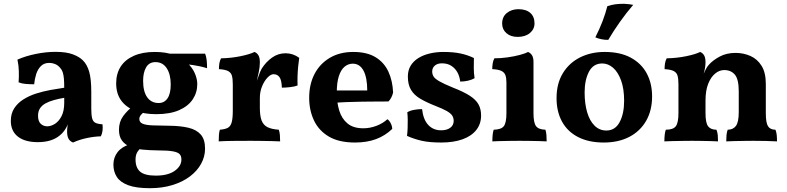

<svg xmlns="http://www.w3.org/2000/svg" viewBox="-20 -740 4136 1009"><path d="M363.9 9Q347.1 2.4 339.9 -11.4Q332.6 -25.1 332.6 -49Q332.6 -61.1 334.9 -77.8Q337.2 -94.4 342.3 -109.1L345.3 -112.3Q338.1 -85.8 325.3 -64.5Q312.4 -43.1 294.4 -28.6Q274.3 -11.5 245.4 -2.2Q216.5 7 178.5 7Q111.3 7 74.1 -22Q36.9 -51 36.9 -104.7Q36.9 -143.2 54.7 -170.7Q72.4 -198.2 102.4 -217.2Q132.4 -236.3 169 -248.1Q205.6 -259.8 244.1 -266.9Q282.6 -273.9 317.5 -279Q317.5 -308.5 315.7 -327.8Q314 -347.2 309.5 -360.7Q305 -374.2 295.4 -384.2Q284 -397.6 269.3 -403.5Q254.5 -409.5 239.2 -409.5Q211.4 -409.5 194.8 -392.6Q178.1 -375.8 170.1 -350.1Q162.1 -324.4 159.5 -297.1Q136 -297.1 115.1 -298.9Q94.1 -300.6 77.8 -307.3Q79.8 -334.3 79 -365.3Q78.3 -396.3 71.7 -426.7Q114.3 -445.6 168.4 -456.6Q222.5 -467.5 271 -467.5Q328.3 -467.5 362.9 -454.4Q397.5 -441.3 415.6 -422.7Q437.4 -401.4 448.6 -363.5Q459.7 -325.6 459.7 -256V-169Q459.7 -136.8 464 -119.3Q468.2 -101.7 480.7 -95Q493.1 -88.3 518.6 -86.8Q520.7 -70.5 518.9 -54.1Q517.1 -37.7 510 -23.6Q474 -22.6 435.4 -14.3Q396.8 -6.1 363.9 9ZM227.9 -76.2Q248.3 -76.2 269 -89.4Q289.6 -102.6 303.6 -129.9Q317.5 -157.3 317.5 -198.9V-226Q287.8 -220.9 262.4 -213.8Q237 -206.7 218.5 -196.3Q200 -185.8 189.9 -170.2Q179.9 -154.6 179.9 -131.5Q179.9 -102.4 194.2 -89.3Q208.6 -76.2 227.9 -76.2Z M767.3 249Q695.3 249 653.4 233.2Q611.5 217.5 593.8 189.6Q576 161.7 576 125.5Q576 87.5 598.1 59.2Q620.2 31 662.9 18.1L729.1 29.4Q706.7 48.5 699.5 63.2Q692.3 78 692.3 98.2Q692.3 141.4 716.5 162.2Q740.7 182.9 798.6 182.9Q862.5 182.9 897.9 158Q933.3 133.1 933.3 98Q933.3 79.8 923.7 69.8Q914.1 59.7 887.4 55.1Q860.8 50.4 809.6 50.4Q766.1 49.9 729 46.2Q691.9 42.5 664.2 31.2Q636.4 19.9 620.8 -1.6Q605.2 -23.1 605.2 -58.1Q605.2 -99.4 627 -129.4Q648.9 -159.3 677.3 -180.6L745.1 -157.3Q729.8 -147 721 -136.5Q712.2 -125.9 712.2 -114.9Q712.2 -97.4 729.3 -90Q746.4 -82.6 781.3 -81.1Q816.2 -79.7 869.3 -79.2Q927.9 -78.7 970 -68.7Q1012.1 -58.8 1034.8 -33.2Q1057.6 -7.6 1057.6 41.2Q1057.6 83 1037 120.6Q1016.4 158.2 978.4 186.9Q940.5 215.7 886.9 232.3Q833.3 249 767.3 249ZM800.7 -140Q737 -140 689.5 -158.3Q642 -176.6 616.2 -212.6Q590.5 -248.6 590.5 -302Q590.5 -352.7 613.9 -389.5Q637.3 -426.2 683 -446.6Q728.7 -467 793.4 -467Q852.8 -467 894.9 -451Q937 -435 964.2 -409.5Q991.4 -384 1004 -354.5Q1016.7 -324.9 1016.7 -298.1Q1016.7 -253.7 992.8 -217.8Q968.9 -181.9 921.1 -161Q873.2 -140 800.7 -140ZM813.7 -198.6Q843.6 -198.6 860.4 -223.2Q877.2 -247.8 877.2 -296.2Q877.2 -349.2 856.2 -381.4Q835.1 -413.6 797 -413.6Q763.8 -413.6 747.9 -386.1Q732.1 -358.7 732.1 -315.6Q732.1 -258.8 753.6 -228.7Q775.1 -198.6 813.7 -198.6ZM1068.2 -381.4Q1051.1 -386.9 1031.8 -391.2Q1012.4 -395.5 993.8 -398.2Q975.1 -400.9 958.6 -401.4L863 -458H1058Q1064.1 -442.9 1066.2 -423Q1068.2 -403.1 1068.2 -381.4Z M1345.6 -173.1Q1345.6 -130.1 1355.1 -106Q1364.7 -82 1386.5 -71.4Q1408.3 -60.8 1445.1 -58.3Q1449.6 -46.1 1450.9 -29.9Q1452.1 -13.6 1452.1 3Q1435.1 2 1409.3 1.5Q1383.6 1 1354.9 0.5Q1326.1 0 1297.9 0Q1253 0 1205.1 0.5Q1157.2 1 1129.4 3Q1129.4 -17.8 1130.6 -32.5Q1131.9 -47.1 1135.4 -58.3Q1162.4 -60.3 1177.2 -68.3Q1191.9 -76.3 1197.6 -97.4Q1203.4 -118.5 1203.4 -158.3V-227H1345.6ZM1345.6 -294.6V-208.8H1203.4V-318.2L1345.6 -412.6Q1345.6 -388 1340.1 -362.5Q1334.7 -337.1 1327 -302.3ZM1323.6 -297.9Q1332 -320.6 1340.1 -343.9Q1348.2 -367.1 1355.2 -379.1Q1377.2 -414.1 1409.3 -437.1Q1441.4 -460.1 1480.9 -460.1Q1519.9 -460.1 1552.5 -436.1Q1549.4 -416.4 1546.9 -390.5Q1544.4 -364.5 1543.6 -338.5Q1542.9 -312.6 1543.9 -290.9Q1529.2 -284.8 1504.8 -282.1Q1480.4 -279.3 1461.3 -279.3Q1459.9 -319.5 1448.7 -334.7Q1437.6 -350 1417.6 -350Q1402.6 -350 1385.8 -332.3Q1368.9 -314.7 1357.3 -286.6Q1345.6 -258.5 1345.6 -225.2ZM1203.4 -208.8V-296.3Q1203.4 -325 1198.9 -341.5Q1194.4 -358.1 1179 -366.4Q1163.5 -374.6 1130.5 -376.7Q1130.5 -391.9 1132.7 -406.6Q1135 -421.3 1141.6 -433.5Q1195 -434.5 1244.4 -444.7Q1293.8 -455 1317.3 -467Q1330.5 -461.9 1338.1 -449.3Q1345.6 -436.6 1345.6 -412.6Z M1845.5 9Q1761.4 9 1708.4 -22.2Q1655.4 -53.4 1630.1 -106.9Q1604.8 -160.3 1604.8 -226.4Q1604.8 -297.2 1632.9 -351.2Q1661 -405.2 1713.3 -436.1Q1765.5 -467 1836.3 -467Q1908.1 -467 1953.4 -439.5Q1998.6 -412 2021 -363.7Q2043.3 -315.4 2045.8 -253.7Q2039.2 -224.9 2021.4 -206.7Q1996 -206.7 1959.9 -206.4Q1923.8 -206.2 1882.4 -205.7Q1841 -205.2 1798.6 -203.4Q1756.2 -201.6 1717.8 -199.1V-264.7H1909.9Q1909.9 -331.8 1890.4 -368.6Q1870.8 -405.4 1833.6 -405.4Q1810.1 -405.4 1791 -389.6Q1771.9 -373.8 1760.9 -340.2Q1749.8 -306.6 1749.8 -252.6Q1749.8 -201.5 1762.8 -158.9Q1775.8 -116.4 1806.3 -91.1Q1836.7 -65.8 1889.5 -65.8Q1924.1 -65.8 1958.2 -78.7Q1992.3 -91.6 2015.7 -113.4Q2025.3 -107.8 2033 -92.8Q2040.8 -77.8 2041.3 -62.5Q2003.6 -26.4 1955.7 -8.7Q1907.8 9 1845.5 9Z M2470.5 -435.1Q2469.5 -409.6 2469.8 -382.3Q2470 -355 2474 -329Q2460.4 -321 2440.1 -316.1Q2419.8 -311.3 2398.4 -311.3Q2395.9 -337.2 2384.3 -358.8Q2372.7 -380.4 2352.3 -393.8Q2332 -407.2 2302.1 -407.2Q2278.9 -407.2 2265.1 -395.3Q2251.3 -383.5 2251.3 -364.2Q2251.3 -350.3 2258.1 -338.6Q2264.8 -327 2288.2 -313.2Q2311.6 -299.5 2360.4 -279.6Q2417 -257.5 2449.1 -236.7Q2481.1 -215.9 2494.6 -191.4Q2508.2 -167 2508.2 -133Q2508.2 -88.4 2482.6 -56.4Q2457 -24.4 2410.1 -7.7Q2363.1 9 2299.1 9Q2237 9 2197 0Q2157.1 -9 2118.9 -25.9Q2121.4 -44.5 2122.2 -67.3Q2123 -90 2122.7 -112Q2122.4 -133.9 2120.4 -149.9Q2133.7 -158.5 2155.7 -162.6Q2177.8 -166.7 2198 -166.7Q2204.5 -111 2230.8 -83.1Q2257.1 -55.2 2298.1 -55.2Q2328.1 -55.2 2346.2 -68.5Q2364.2 -81.8 2364.2 -104.6Q2364.2 -120.5 2356.5 -132.5Q2348.8 -144.4 2328.2 -156.4Q2307.5 -168.3 2267.7 -183.7Q2221 -202.1 2188.8 -221.1Q2156.6 -240.1 2140 -267.6Q2123.4 -295.2 2123.4 -337.8Q2123.4 -370.9 2138.3 -395.1Q2153.3 -419.4 2179.6 -435.5Q2205.9 -451.5 2239.6 -459.2Q2273.3 -467 2309.8 -467Q2362.6 -467 2400 -459Q2437.4 -451.1 2470.5 -435.1Z M2567.4 3Q2567.4 -14.8 2568.9 -30.5Q2570.4 -46.2 2574.5 -58.3Q2614.5 -59.3 2627.9 -77.3Q2641.4 -95.3 2641.4 -145.3V-306.2Q2641.4 -329.7 2636.1 -344.7Q2630.8 -359.6 2614.8 -367.4Q2598.8 -375.1 2566.9 -376.7Q2566.9 -391.9 2569.2 -406.6Q2571.4 -421.3 2578 -433.5Q2611.3 -433.5 2646.9 -438.5Q2682.5 -443.5 2711.6 -451.3Q2740.7 -459 2754.8 -467Q2768 -461.9 2775.8 -449.5Q2783.6 -437.1 2783.6 -414.5V-145.3Q2783.6 -95.3 2796.9 -77.3Q2810.1 -59.3 2846.3 -58.3Q2850.3 -46.2 2851.6 -29.8Q2852.8 -13.4 2852.8 3Q2838.4 2 2815.3 1.5Q2792.1 1 2765 0.5Q2737.9 0 2710.6 0Q2683.8 0 2655.9 0.5Q2628.1 1 2605 1.5Q2581.8 2 2567.4 3ZM2700.3 -546.1Q2663.8 -546.1 2641.4 -565.7Q2618.9 -585.3 2618.9 -616.1Q2618.9 -651.9 2643.7 -671.8Q2668.4 -691.7 2704 -691.7Q2744.6 -691.7 2766.8 -672.1Q2789 -652.5 2789 -617.1Q2789 -586.8 2764.8 -566.4Q2740.5 -546.1 2700.3 -546.1Z M3152.7 9Q3073.7 9 3018 -19.7Q2962.3 -48.4 2933.6 -100.9Q2904.8 -153.3 2904.8 -224.3Q2904.8 -301.2 2938 -355.4Q2971.1 -409.7 3028.4 -438.4Q3085.7 -467 3157.4 -467Q3239.4 -467 3294.8 -437Q3350.3 -407 3378.6 -354.5Q3406.9 -302.1 3406.9 -233.2Q3406.9 -160 3375.8 -105.4Q3344.7 -50.9 3287.7 -21Q3230.6 9 3152.7 9ZM3166.5 -54.1Q3212.9 -54.1 3236.4 -98.4Q3259.9 -142.7 3259.9 -210.2Q3259.9 -273.8 3243.8 -317.7Q3227.6 -361.6 3201.6 -384.1Q3175.5 -406.5 3144.8 -406.5Q3097.8 -406.5 3075 -362.9Q3052.3 -319.3 3052.3 -254.2Q3052.3 -195.5 3065.6 -150.1Q3079 -104.7 3104.8 -79.4Q3130.6 -54.1 3166.5 -54.1ZM3176.6 -530.5Q3158.2 -530 3139.3 -534.1Q3120.4 -538.2 3108.7 -543.8Q3132.2 -590.7 3146.9 -629.5Q3161.7 -668.4 3171.7 -707.4Q3192.6 -714.9 3215.6 -717.7Q3238.5 -720.4 3260.3 -720Q3273.5 -719.5 3285.9 -718Q3298.4 -716.5 3307.6 -714.5Q3271.4 -672.3 3237.5 -624.4Q3203.5 -576.5 3176.6 -530.5Z M3545.4 -208.8V-296.3Q3545.4 -325 3540.9 -341.5Q3536.4 -358.1 3521 -366.4Q3505.5 -374.6 3472.5 -376.7Q3472.5 -391.9 3474.7 -406.6Q3477 -421.3 3483.6 -433.5Q3537 -434.5 3586.4 -444.7Q3635.8 -455 3659.3 -467Q3672.5 -461.9 3680.1 -449.3Q3687.6 -436.6 3687.6 -412.6ZM4004.5 -145.3Q4004.5 -94.8 4016.1 -76.6Q4027.8 -58.3 4055.1 -58.3Q4060.2 -45.6 4061.8 -31.2Q4063.3 -16.7 4063.3 3Q4041.3 1.5 4006.5 0.8Q3971.7 0 3938.6 0Q3917 0 3889.3 0.5Q3861.6 1 3836.8 1.5Q3812.1 2 3796.6 3Q3796.6 -14.7 3797.9 -29.9Q3799.2 -45.1 3804.2 -58.3Q3832.4 -58.3 3847.3 -78.1Q3862.3 -97.9 3862.3 -151V-259.7Q3862.3 -323.4 3842 -347.6Q3821.8 -371.8 3785.5 -371.8Q3760.5 -371.8 3738.2 -353.4Q3715.8 -335.1 3701.7 -299.6Q3687.6 -264.2 3687.6 -211V-145.3Q3687.6 -94.2 3701.3 -76.3Q3715 -58.3 3745.1 -58.3Q3750.7 -44.1 3752 -29.9Q3753.3 -15.7 3753.3 3Q3738.7 2 3715.1 1.5Q3691.4 1 3665.5 0.5Q3639.6 0 3616.5 0Q3594.4 0 3566.1 0.5Q3537.9 1 3512.1 1.5Q3486.4 2 3471.4 3Q3471.4 -15.7 3473.2 -31.7Q3475 -47.7 3479 -58.3Q3518 -58.3 3531.7 -76.8Q3545.4 -95.3 3545.4 -145.3V-296.3L3687.6 -412.6Q3687.6 -400.6 3685.3 -385Q3683 -369.5 3678 -352.5Q3683.6 -365.3 3689.7 -377.3Q3695.9 -389.3 3705.5 -399.9Q3726.2 -423.4 3762.1 -442.7Q3798.1 -462 3845.3 -462Q3887 -462 3923.4 -446Q3959.8 -430 3982.2 -394.2Q4004.5 -358.4 4004.5 -299Z"/></svg>

Font: Vollkorn
Style: Regular
Weight: 400
Designer: Friedrich Althausen
Foundry: Friedrich Althausen
Version: Version 5.001